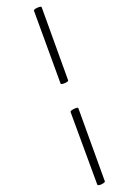

<svg xmlns="http://www.w3.org/2000/svg" viewBox="-244 -753 675 933"><g transform="rotate(-30 93.5 -287.0)"><path d="M126 -357Q126 -352 116 -351.5Q106 -351 96 -353.5Q86 -356 86 -360L151 -731Q152 -736 162 -736.5Q172 -737 182.5 -734.5Q193 -732 192 -727ZM35 158Q35 162 24.5 163Q14 164 4.5 161.5Q-5 159 -5 154L59 -216Q60 -221 70.5 -221.5Q81 -222 91.5 -220Q102 -218 101 -213Z"/></g></svg>

Font: Cormorant Garamond Light SemiBold
Style: Italic
Weight: 600
Italic angle: -10°
Version: Version 4.001